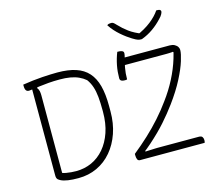

<svg xmlns="http://www.w3.org/2000/svg" viewBox="-128 -1123 1506 1303"><g transform="rotate(-15 625.0 -471.5)"><path d="M314 -720Q390 -720 443.5 -702.5Q497 -685 530.5 -647.5Q564 -610 579.5 -551.5Q595 -493 595 -411V-370Q595 -288 571 -218.5Q547 -149 503.5 -97.5Q460 -46 400 -18Q340 10 269 10Q248 10 229.5 9Q211 8 195.5 5.5Q180 3 167.5 -0.5Q155 -4 145.5 -9Q136 -14 129 -20Q124 -25 122 -32Q120 -39 120 -49Q120 -124 120 -202.5Q120 -281 120 -361Q120 -441 120 -522Q120 -603 120 -684H170L155 -653Q164 -642 167 -628.5Q170 -615 170 -597Q170 -533 170 -465.5Q170 -398 170 -329.5Q170 -261 170 -191.5Q170 -122 170 -53Q180 -49 196.5 -46Q213 -43 231.5 -41.5Q250 -40 266 -40Q325 -40 375.5 -63Q426 -86 464 -130.5Q502 -175 523.5 -238Q545 -301 545 -381V-391Q545 -446 541 -487Q537 -528 526.5 -559.5Q516 -591 497 -617Q476 -635 449.5 -647Q423 -659 390.5 -664.5Q358 -670 318 -670Q276 -670 239 -667Q202 -664 172.5 -660Q143 -656 123.5 -653Q104 -650 97 -650Q87 -650 81 -655Q75 -660 72.5 -669Q70 -678 70 -690Q70 -692 70 -695Q70 -698 70 -700Q108 -706 142.5 -710Q177 -714 208.5 -716Q240 -718 266.5 -719Q293 -720 314 -720ZM1157 0H703Q690 0 685 -11.5Q680 -23 680 -40V-50Q736 -95 786.5 -142Q837 -189 882 -239.5Q927 -290 965 -343Q988 -374 1008 -406Q1028 -438 1045 -471Q1062 -504 1076 -538Q1090 -572 1100.5 -606.5Q1111 -641 1118 -676L1125 -628L1094 -676L1136 -659Q1130 -657 1124.5 -655.5Q1119 -654 1113 -653Q1107 -652 1100 -651.5Q1093 -651 1083.5 -650.5Q1074 -650 1061 -650H760Q753 -650 748 -656Q743 -662 741 -670.5Q739 -679 739 -687.5Q739 -696 740 -700H1099Q1119 -700 1132.5 -692.5Q1146 -685 1153 -674.5Q1160 -664 1160 -653V-650Q1160 -627 1144.5 -576.5Q1129 -526 1094 -458Q1059 -390 1002 -312Q982 -285 960 -257.5Q938 -230 913 -202Q888 -174 859.5 -146Q831 -118 800 -90.5Q769 -63 734 -36L750 -71L756 -33L732 -45Q753 -47 769.5 -47.5Q786 -48 798.5 -48.5Q811 -49 820.5 -49.5Q830 -50 838 -50Q846 -50 854 -50H1130Q1147 -50 1153.5 -41Q1160 -32 1160 -19Q1160 -15 1159.5 -10Q1159 -5 1157 0ZM760 -552Q758 -551 753.5 -550.5Q749 -550 745 -550Q735 -550 727 -552Q719 -554 714.5 -559Q710 -564 710 -573Q710 -595 712 -617.5Q714 -640 718.5 -663Q723 -686 729.5 -708Q736 -730 744 -750Q759 -750 769 -748Q779 -746 784 -741Q789 -736 788 -727Q788 -718 781 -693.5Q774 -669 767 -632.5Q760 -596 760 -552ZM928 -790Q927 -790 925.5 -790Q924 -790 922.5 -790Q921 -790 919 -790Q912 -790 901 -793Q890 -796 864 -812Q849 -821 830.5 -834.5Q812 -848 793 -864.5Q774 -881 756.5 -900.5Q739 -920 725 -942Q732 -947 738.5 -948.5Q745 -950 754 -950Q763 -950 769.5 -945.5Q776 -941 789 -927Q817 -897 852 -871Q887 -845 946 -822L888 -833Q905 -833 921.5 -833Q938 -833 954 -833L896 -821Q962 -849 1005.5 -883.5Q1049 -918 1072 -953H1078Q1088 -953 1093.5 -951Q1099 -949 1101.5 -945.5Q1104 -942 1104 -937Q1104 -932 1098 -919.5Q1092 -907 1075 -890Q1060 -874 1043.5 -859.5Q1027 -845 1008.5 -832Q990 -819 970 -808.5Q950 -798 928 -790Z"/></g></svg>

Font: Recursive Casual Light
Style: Regular
Weight: 300
Version: Version 1.047